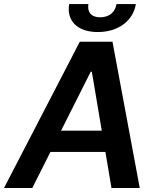

<svg xmlns="http://www.w3.org/2000/svg" viewBox="-41 -935 785 955"><path d="M445.3 -775.6C547.6 -775.6 621.1 -831.7 634.9 -914.8H538.7C532.7 -880 508.2 -849.1 457.7 -849.1C407 -849.1 392.8 -880.7 398.8 -914.8H302.9C289.1 -831.7 343.8 -775.6 445.3 -775.6ZM513.5 0H654.1L518.5 -727.3H355.8L-21 0H119.7L209.9 -179.3H483.3ZM262.8 -285.2 410.2 -578.1H415.8L465.2 -285.2Z"/></svg>

Font: TID UI Semi Bold
Style: Italic
Weight: 600
Italic angle: -9.39999°
Designer: The TID Project Authors
Foundry: Bakken & Bæck
Version: Version 1.001;hotconv 1.0.109;makeotfexe 2.5.65596